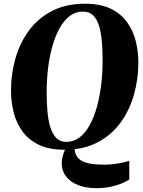

<svg xmlns="http://www.w3.org/2000/svg" viewBox="-20 -772 750 1004"><path d="M485 212Q431.5 212 391.5 197Q351.5 182 328.5 154.5Q305.5 127 303 89.8Q300.5 52.5 321.5 7L370 -1Q370 30 383.5 48Q397 66 419.2 74.8Q441.5 83.5 469.8 86.2Q498 89 528 89Q546 89 567.8 86.8Q589.5 84.5 612.5 80Q635.5 75.5 656 69V166.5Q641.5 176.5 616.5 187Q591.5 197.5 558 204.8Q524.5 212 485 212ZM317 11Q236.5 11 182.5 -15.2Q128.5 -41.5 96.8 -85.8Q65 -130 51.2 -185.2Q37.5 -240.5 37.5 -298Q37.5 -385.5 60.8 -466.8Q84 -548 131.5 -612.5Q179 -677 252.2 -714.8Q325.5 -752.5 424.5 -752.5Q505 -752.5 558.8 -726.5Q612.5 -700.5 644.2 -656.2Q676 -612 689.8 -557.5Q703.5 -503 703.5 -446Q703.5 -358 680.2 -276Q657 -194 609.2 -129.2Q561.5 -64.5 488.8 -26.8Q416 11 317 11ZM326.5 -30Q364.5 -30 394.8 -52.5Q425 -75 447.8 -115.5Q470.5 -156 485.8 -209.8Q501 -263.5 508.8 -326.2Q516.5 -389 516.5 -456Q516.5 -506.5 512.8 -552.5Q509 -598.5 498.8 -634.2Q488.5 -670 468 -690.8Q447.5 -711.5 413 -711.5Q375.5 -711.5 345.2 -688.8Q315 -666 292.2 -625.5Q269.5 -585 254.2 -531.5Q239 -478 231.5 -416.2Q224 -354.5 224 -289Q224 -237 228 -190.2Q232 -143.5 243 -107.5Q254 -71.5 274.2 -50.8Q294.5 -30 326.5 -30Z"/></svg>

Font: Merriweather 96pt Black
Style: Italic
Weight: 900
Italic angle: -7.8°
Version: Version 2.101